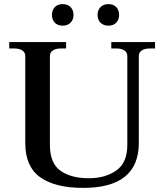

<svg xmlns="http://www.w3.org/2000/svg" viewBox="-20 -905 800 935"><path d="M233 -832Q233 -856 247 -870.5Q261 -885 285 -885Q309 -885 323.5 -870.5Q338 -856 338 -832Q338 -809 323.5 -794.5Q309 -780 285 -780Q261 -780 247 -794.5Q233 -809 233 -832ZM455 -832Q455 -856 469.5 -870.5Q484 -885 508 -885Q532 -885 546 -870.5Q560 -856 560 -832Q560 -809 546 -794.5Q532 -780 508 -780Q484 -780 469.5 -794.5Q455 -809 455 -832ZM103 -209V-632Q103 -650 88.5 -659.5Q74 -669 49 -669H25V-700H302V-669H277Q252 -669 237.5 -659.5Q223 -650 223 -632V-200Q223 -110 274.5 -73.5Q326 -37 413 -37Q492 -37 546 -74.5Q600 -112 600 -200V-632Q600 -650 585.5 -659.5Q571 -669 546 -669H522V-700H735V-669H710Q685 -669 670.5 -659.5Q656 -650 656 -632V-209Q656 10 385 10Q248 10 175.5 -42Q103 -94 103 -209Z"/></svg>

Font: Taviraj Medium
Style: Regular
Weight: 500
Designer: Katatrad Team
Foundry: CadsonDemak
Version: Version 1.030